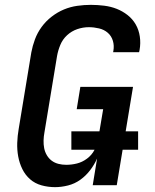

<svg xmlns="http://www.w3.org/2000/svg" viewBox="-20 -763 640 791"><path d="M207 8Q178 8 151 0.5Q124 -7 104 -24.5Q84 -42 72 -66.5Q60 -91 55 -118.5Q50 -146 51 -174.5Q52 -203 57 -232L109 -547Q114 -574 124 -601Q134 -628 151.5 -652Q169 -676 193 -694.5Q217 -713 243.5 -724Q270 -735 298.5 -739Q327 -743 354 -743Q382 -743 409.5 -739.5Q437 -736 461 -726.5Q485 -717 505.5 -701Q526 -685 539 -662.5Q552 -640 556 -612.5Q560 -585 555 -557L553 -548H446L447 -553Q451 -575 445 -595Q439 -615 424 -628Q409 -641 388 -646Q367 -651 346 -651Q322 -651 298.5 -643Q275 -635 256.5 -618Q238 -601 228.5 -578Q219 -555 215 -532L163 -217Q160 -201 159.5 -184.5Q159 -168 162 -152.5Q165 -137 173 -123.5Q181 -110 193 -101Q205 -92 220.5 -88Q236 -84 253 -84Q275 -84 297 -89.5Q319 -95 338.5 -109.5Q358 -124 369 -145Q380 -166 384 -188L405 -313H296L311 -405H528L461 0H362L380 -110Q369 -85 351.5 -62Q334 -39 311 -22.5Q288 -6 260.5 1Q233 8 207 8ZM274 -146V-222H549V-146Z"/></svg>

Font: Iosevka SmBd Ex Obl
Style: Regular
Weight: 600
Width: 7
Italic angle: -9°
Monospace: yes
Designer: Belleve Invis
Foundry: Belleve Invis
Version: Version 32.5.0; ttfautohint (v1.8.4)